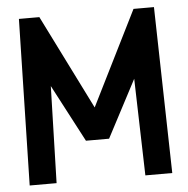

<svg xmlns="http://www.w3.org/2000/svg" viewBox="-47 -665 695 711"><g transform="rotate(-5 300.0 -309.0)"><path d="M35 0 49 -618H125L300 -267L475 -618H551L565 0H465L455 -360L343 -147H257L145 -360L135 0Z"/></g></svg>

Font: Victor Mono
Style: Bold
Weight: 700
Monospace: yes
Designer: Rune Bjørnerås
Version: Version 1.561;gftools[0.9.30]